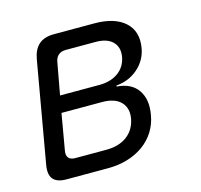

<svg xmlns="http://www.w3.org/2000/svg" viewBox="-85 -643 771 736"><g transform="rotate(-15 300.0 -275.0)"><path d="M92 0Q54 0 39 -18.5Q24 -37 31 -75L101 -475Q108 -513 129.5 -531.5Q151 -550 189 -550H349Q430 -550 470.5 -513Q511 -476 500 -412Q492 -365 456 -333.5Q420 -302 370 -298L369 -294Q427 -290 453 -252Q479 -214 468 -154Q462 -119 444 -90.5Q426 -62 398.5 -42Q371 -22 335 -11Q299 0 256 0ZM139 -251 114 -107Q111 -89 119 -79.5Q127 -70 145 -70H268Q319 -70 351 -94Q383 -118 391 -161Q398 -202 374 -226.5Q350 -251 300 -251ZM217 -480Q199 -480 188 -470.5Q177 -461 174 -443L151 -317H307Q352 -317 382 -338.5Q412 -360 419 -399Q425 -436 403 -458Q381 -480 336 -480Z"/></g></svg>

Font: Maple Mono Light
Style: Italic
Weight: 300
Italic angle: -10°
Monospace: yes
Designer: subframe7536
Version: Version 7.000